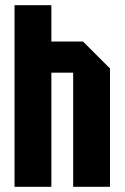

<svg xmlns="http://www.w3.org/2000/svg" viewBox="-20 -720 480 740"><path d="M36 0V-700H178V-560H300L404 -456V0H262V-440H178V0Z"/></svg>

Font: Tektur Condensed SemiBold
Style: Regular
Weight: 600
Width: 3
Designer: Adam Jagosz
Foundry: Adam Jagosz
Version: Version 1.005;gftools[0.9.30]